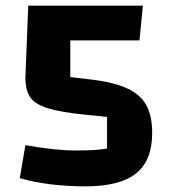

<svg xmlns="http://www.w3.org/2000/svg" viewBox="-20 -645 599 680"><path d="M50 -14 70 -131Q173 -112 250 -112Q324 -112 359 -119V-231L280 -239Q192 -248 148 -262Q104 -276 87 -300.5Q70 -325 70 -371L80 -625H486L474 -502H229V-372L288 -365Q375 -356 425 -334.5Q475 -313 497 -274.5Q519 -236 519 -174Q519 -77 462 -31Q405 15 283 15Q152 15 50 -14Z"/></svg>

Font: Changa SemiBold
Style: Regular
Weight: 600
Designer: Eduardo Rodriguez Tunni
Foundry: Eduardo Rodriguez Tunni
Version: Version 2.002; ttfautohint (v1.5) -l 8 -r 50 -G 150 -x 14 -H